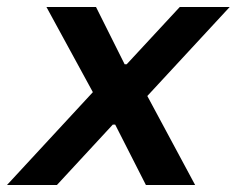

<svg xmlns="http://www.w3.org/2000/svg" viewBox="-47 -530 678 550"><path d="M-27 0 219 -266 86 -510H228L310 -346H316L468 -510H611L375 -255L512 0H371L283 -173H276L116 0Z"/></svg>

Font: Saira Thin SemiBold
Style: Italic
Weight: 600
Italic angle: -12°
Version: Version 1.101